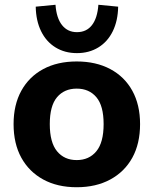

<svg xmlns="http://www.w3.org/2000/svg" viewBox="-20 -775 644 806"><path d="M302 11Q221 11 161.5 -21.5Q102 -54 69.5 -113Q37 -172 37 -254Q37 -335 69.5 -394Q102 -453 161.5 -485Q221 -517 302 -517Q383 -517 443 -485Q503 -453 535.5 -394Q568 -335 568 -254Q568 -172 535.5 -113Q503 -54 443 -21.5Q383 11 302 11ZM302 -103Q354 -103 384.5 -140Q415 -177 415 -254Q415 -331 384.5 -367Q354 -403 302 -403Q250 -403 219.5 -367Q189 -331 189 -254Q189 -177 219.5 -140Q250 -103 302 -103ZM303 -552Q252 -552 213 -576Q174 -600 152.5 -644Q131 -688 130 -747L213 -755Q217 -699 240.5 -669.5Q264 -640 303 -640Q343 -640 366 -669.5Q389 -699 393 -755L476 -747Q475 -688 453.5 -644Q432 -600 393 -576Q354 -552 303 -552Z"/></svg>

Font: Mulish ExtraLight ExtraBold
Style: Regular
Weight: 800
Version: Version 3.603